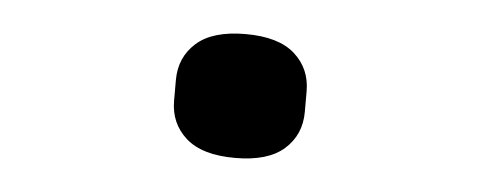

<svg xmlns="http://www.w3.org/2000/svg" viewBox="-28 -218 697 278"><g transform="rotate(5 320.0 -79.0)"><path d="M225 -64V-94Q225 -127 248.5 -148Q272 -169 320 -169Q368 -169 391.5 -148Q415 -127 415 -94V-64Q415 -31 391.5 -10Q368 11 320 11Q272 11 248.5 -10Q225 -31 225 -64Z"/></g></svg>

Font: Writer SemiBold
Style: Regular
Weight: 600
Monospace: yes
Designer: Mike Abbink, Paul van der Laan, Pieter van Rosmalen
Foundry: Bold Monday
Version: Version 2.001 2020